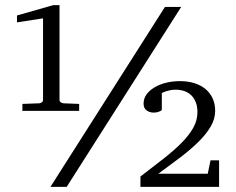

<svg xmlns="http://www.w3.org/2000/svg" viewBox="-20 -725 915 745"><path d="M66.9 -294.9V-321.8L132.8 -324.2Q139.2 -325.2 143.1 -328.4Q147 -331.5 147 -336.9V-653.8L45.9 -638.2V-665L187 -705.1H210.9V-336.9Q210.9 -331.5 215.3 -328.4Q219.7 -325.2 226.1 -324.2L287.1 -321.8V-294.9ZM238.8 0H175.8L620.1 -698.2H683.1ZM524.9 0V-40Q574.7 -78.1 615.5 -110.1Q656.2 -142.1 685.3 -171.6Q714.4 -201.2 730.2 -229.7Q746.1 -258.3 746.1 -290Q746.1 -312 739.7 -328.1Q733.4 -344.2 722.2 -355.2Q710.9 -366.2 695.3 -371.6Q679.7 -377 661.1 -377Q649.9 -377 640.6 -375Q631.3 -373 624.3 -370.8Q617.2 -368.7 613 -366.5Q608.9 -364.3 607.9 -363.8V-297.9Q604.5 -294.9 599.6 -293Q595.7 -291 589.6 -289.6Q583.5 -288.1 576.2 -288.1Q561 -288.1 549.1 -296.4Q537.1 -304.7 537.1 -323.2Q537.1 -342.3 548.3 -358.2Q559.6 -374 579.1 -385.7Q598.6 -397.5 624 -403.8Q649.4 -410.2 678.2 -410.2Q709.5 -410.2 734.9 -402.1Q760.3 -394 778.1 -378.9Q795.9 -363.8 805.4 -342.5Q814.9 -321.3 814.9 -294.9Q814.9 -263.2 796.9 -232.9Q778.8 -202.6 748.3 -172.9Q717.8 -143.1 678 -113Q638.2 -83 594.2 -50.8H786.1L796.9 -103H830.1V0Z"/></svg>

Font: BabelStone Ogham Pictish
Style: Bold Italic
Weight: 700
Italic angle: -30°
Designer: Andrew West
Foundry: BabelStone
Version: Version 1.02 March 14, 2022